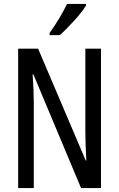

<svg xmlns="http://www.w3.org/2000/svg" viewBox="-20 -963 609 983"><path d="M420 -943H323C302 -898 272 -848 234 -794V-783H286C327 -819 395 -892 420 -934ZM497 0V-714H417V-286C417 -248 419 -200 422 -141H419L175 -714H73V0H153V-438C153 -479 151 -527 147 -582H151L395 0Z"/></svg>

Font: Noto Sans UI Condensed
Style: Regular
Weight: 400
Width: 3
Designer: Monotype Design Team
Foundry: Monotype Imaging Inc.
Version: Version 1.901